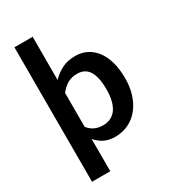

<svg xmlns="http://www.w3.org/2000/svg" viewBox="-217 -851 1000 1126"><g transform="rotate(-30 283.0 -288.0)"><path d="M66 167.5V-743H189.5V-450Q220 -482.5 258.5 -501.8Q297 -521 348.5 -521Q390.5 -521 425.2 -503.8Q460 -486.5 485.2 -453.5Q510.5 -420.5 524.2 -372Q538 -323.5 538 -260.5Q538 -203 522.5 -154Q507 -105 478.2 -69Q449.5 -33 408.8 -12.8Q368 7.5 317.5 7.5Q295.5 7.5 277 3.5Q258.5 -0.5 243 -8.2Q227.5 -16 214.5 -26.8Q201.5 -37.5 189.5 -51V167.5ZM306 -425Q267.5 -425 240.2 -408.8Q213 -392.5 189.5 -363V-133Q210.5 -107 235.2 -96.8Q260 -86.5 288.5 -86.5Q316.5 -86.5 339.2 -97Q362 -107.5 377.8 -129Q393.5 -150.5 402 -183.2Q410.5 -216 410.5 -260.5Q410.5 -305.5 403.2 -336.8Q396 -368 382.5 -387.5Q369 -407 349.8 -416Q330.5 -425 306 -425Z"/></g></svg>

Font: LatoHex
Style: Bold
Weight: 700
Designer: Lukasz Dziedzic
Foundry: tyPoland Lukasz Dziedzic
Version: Version 1.104; Western+Polish opensource